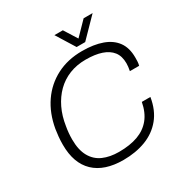

<svg xmlns="http://www.w3.org/2000/svg" viewBox="-198 -1020 1131 1184"><g transform="rotate(-30 367.5 -428.0)"><path d="M341 12Q206 12 134.5 -56.5Q63 -125 63 -256Q63 -285 65.5 -312Q68 -339 72 -364Q90 -467 141.5 -541.5Q193 -616 272.5 -657Q352 -698 454 -698Q537 -698 596.5 -676.5Q656 -655 687.5 -611.5Q719 -568 719 -500Q719 -487 718.5 -472.5Q718 -458 714 -443H648Q651 -458 652.5 -471Q654 -484 654 -496Q654 -547 629.5 -578.5Q605 -610 559 -625.5Q513 -641 447 -641Q383 -641 330.5 -620Q278 -599 238.5 -560Q199 -521 173 -467Q147 -413 137 -346Q135 -335 133.5 -324Q132 -313 131 -301.5Q130 -290 129.5 -279Q129 -268 129 -256Q129 -181 155.5 -134Q182 -87 230 -66Q278 -45 342 -45Q420 -45 476.5 -65.5Q533 -86 568.5 -129.5Q604 -173 617 -242H678Q664 -155 617.5 -98.5Q571 -42 500 -15Q429 12 341 12ZM628 -868 499 -736H438L356 -868H416L487 -755H454L564 -868Z"/></g></svg>

Font: Archivo SemiBold ExtraLight
Style: Italic
Weight: 250
Italic angle: -10°
Version: Version 2.001